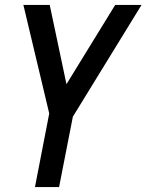

<svg xmlns="http://www.w3.org/2000/svg" viewBox="-20 -550 595 780"><path d="M122 210 180 -89 75 -530H182L250 -208L448 -530H555L276 -76L220 210Z"/></svg>

Font: Lode Dark
Style: Bold Italic
Weight: 700
Italic angle: -11°
Monospace: yes
Designer: Belleve Invis
Foundry: Belleve Invis
Version: Version 29.2.0; ttfautohint (v1.8.3)